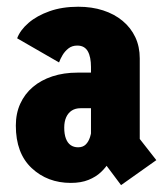

<svg xmlns="http://www.w3.org/2000/svg" viewBox="-20 -532 490 570"><path d="M339.4 17.6 264.4 -82.6 350 -176.8 444.1 -56.6ZM253.1 -158.1 319.3 -83.4Q314.2 -68.4 304.5 -51.9Q294.9 -35.4 279.8 -21.1Q264.7 -6.8 242.6 2.1Q220.5 11 190.1 11Q121 11 74 -33Q27 -77 27 -159.1Q27 -195.3 40.2 -224.2Q53.4 -253.2 77.5 -273.7Q101.6 -294.1 135.4 -305.3Q169.1 -316.4 210.1 -316.4H264.6V-210.7H218.9Q203.9 -210.7 193.1 -203.8Q182.4 -196.9 176.5 -184Q170.7 -171 170.7 -153.1Q170.7 -133.7 175.6 -120.8Q180.4 -107.8 189.7 -101.2Q199 -94.7 211.9 -94.7Q225.9 -94.7 234.4 -102.9Q242.9 -111.1 247.4 -125.4Q251.9 -139.7 253.1 -158.1ZM212.3 -512Q252.7 -512 286 -501.2Q319.2 -490.5 343.8 -470.2Q368.3 -449.9 381.6 -421.8Q394.9 -393.6 394.9 -358.7V-83.9L250.1 -108.3V-333.6Q250.1 -347.6 247.8 -359.4Q245.5 -371.1 240.8 -379.5Q236.1 -387.9 228.3 -392.3Q220.6 -396.7 209.3 -396.7Q193.9 -396.7 183.1 -388.2Q172.4 -379.7 165.6 -368.2Q158.8 -356.7 155.3 -346.6L30.9 -418.3Q39.9 -442.6 64.7 -464Q89.5 -485.4 127.1 -498.7Q164.6 -512 212.3 -512Z"/></svg>

Font: League Mono Thin Condensed
Style: Regular
Weight: 100
Width: 1
Designer: Tyler Finck
Foundry: The League of Moveable Type / Tyler Finck
Version: Version 2.300;RELEASE